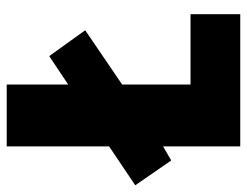

<svg xmlns="http://www.w3.org/2000/svg" viewBox="-130 -650 754 587"><g transform="rotate(-90 247.5 -357.0)"><path d="M93 0V-236L50 -211L-26 -321L93 -401V-714H282V-526L369 -584L448 -474L282 -361V-152H497V0Z"/></g></svg>

Font: Noto Sans Display SemiCondensed Black
Style: Regular
Weight: 900
Width: 4
Designer: Monotype Design Team
Foundry: Monotype Imaging Inc.
Version: Version 1.900